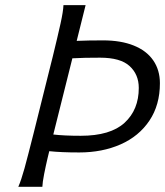

<svg xmlns="http://www.w3.org/2000/svg" viewBox="-20 -717 634 737"><path d="M109.4 -207 176.8 -477.1 182.1 -498Q202.1 -580.1 212.4 -626.7Q222.7 -673.3 223.6 -697.3H308.6L274.4 -560.1Q318.8 -562 375.5 -562Q444.3 -562 493.4 -542.2Q542.5 -522.5 568.1 -485.4Q593.8 -448.2 593.8 -397.5Q593.8 -314 553.5 -253.9Q513.2 -193.8 442.9 -162.8Q372.6 -131.8 284.2 -131.8Q213.4 -131.8 169.4 -136.7Q169.9 -140.6 162.8 -110.8Q155.8 -81.1 149.4 -48.8Q143.1 -16.6 142.6 0H50.3Q61.5 -25.4 74 -70.6Q86.4 -115.7 109.4 -207ZM290 -195.8Q403.8 -195.8 458.3 -245.8Q512.7 -295.9 512.7 -379.4Q512.7 -431.2 477.5 -463.4Q442.4 -495.6 364.3 -495.6Q332 -495.6 307.1 -495.1Q282.2 -494.6 257.8 -493.2L184.6 -200.7Q226.1 -195.8 290 -195.8Z"/></svg>

Font: Lesson One Light
Style: Italic
Weight: 300
Italic angle: -14°
Designer: But Ko, Victor Gaultney, Annie Olsen, Julie Remington, Don Collingsworth, Eric Hays, Becca Hirsbrunner
Version: Version 1.100